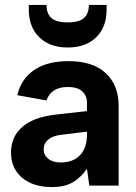

<svg xmlns="http://www.w3.org/2000/svg" viewBox="-20 -756 553 782"><path d="M24.9 -135Q24.9 -199 71.1 -239.3Q117.4 -279.5 208.9 -289.5L334.2 -303.5V-337.9Q334.2 -365.8 315.2 -383.7Q296.3 -401.7 256 -401.7Q222.2 -401.7 200 -387.5Q177.9 -373.2 169.4 -346.8L50.4 -368.3Q66.4 -434.9 119.1 -470.9Q171.9 -507 259.5 -507Q358.1 -507 410.6 -458.2Q463.2 -409.4 463.2 -324.8V0H343.7L334.2 -68.4Q307.1 -30.4 274.2 -12.2Q241.2 6 190.3 6Q141.9 6 104.4 -10.7Q66.9 -27.5 45.9 -59.2Q24.9 -91 24.9 -135ZM334.2 -207.9V-219.8L228.5 -206.9Q194.2 -202.9 176.1 -187.2Q157.9 -171.5 157.9 -147.6Q157.9 -124.2 176.6 -109.3Q195.3 -94.3 227.7 -94.3Q277.9 -94.3 306 -124Q334.2 -153.6 334.2 -207.9ZM97.3 -717.3V-735.8H169.5Q169.5 -700.8 189.2 -682.8Q209 -664.8 255.5 -664.8Q302.5 -664.8 322.2 -682.8Q342 -700.8 342 -735.8H414.2V-716.8Q414.2 -645.1 371.4 -603.8Q328.6 -562.5 255.5 -562.5Q183.4 -562.5 140.4 -604Q97.3 -645.6 97.3 -717.3Z"/></svg>

Font: AF Albert Sans Medium
Style: Regular
Weight: 500
Designer: Andreas Rasmussen
Foundry: a.Foundry
Version: Version 1.300;Glyphs 3.2 (3231)